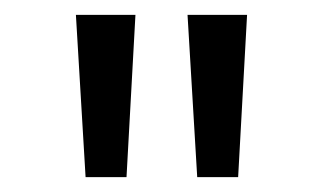

<svg xmlns="http://www.w3.org/2000/svg" viewBox="-20 -765 435 258"><path d="M95 -527 82 -745H162L150 -527ZM312 -745 300 -527H245L232 -745Z"/></svg>

Font: Kosmopol Plus Jakarta Sans
Style: Regular
Weight: 400
Designer: Gumpita Rahayu
Foundry: Tokotype
Version: Version 2.006